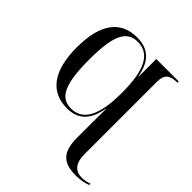

<svg xmlns="http://www.w3.org/2000/svg" viewBox="-212 -688 1069 1069"><g transform="rotate(45 323.0 -153.0)"><path d="M557 240C589 240 629 232 646 224V214C624 221 605 225 587 225C537 225 506 193 506 122V-448C506 -504 529 -526 588 -526H591V-536H414V-397H412C394 -498 344 -546 254 -546C123 -546 55 -452 55 -269C55 -86 125 10 256 10C343 10 393 -38 411 -141H413C413 -107 412 -74 412 -40V85C412 200 456 240 557 240ZM273 -5C186 -5 152 -79 152 -270C152 -458 186 -531 274 -531C371 -531 412 -442 412 -269C412 -90 367 -5 273 -5Z"/></g></svg>

Font: Noto Serif Display
Style: Regular
Weight: 400
Designer: Monotype Design Team
Foundry: Monotype Imaging Inc.
Version: Version 2.009